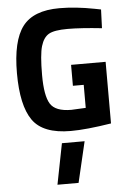

<svg xmlns="http://www.w3.org/2000/svg" viewBox="-64 -738 739 1096"><g transform="rotate(-5 305.5 -190.5)"><path d="M357 -244V-364H555V-11Q412 12 323 12Q164 12 104.5 -73Q45 -158 45 -343Q45 -528 107 -610Q169 -692 318 -692Q411 -692 519 -671L555 -664L551 -557Q431 -570 354.5 -570Q278 -570 247 -552Q216 -534 201.5 -485.5Q187 -437 187 -319.5Q187 -202 216 -155Q245 -108 336 -108L419 -112V-244ZM266 77H396L341 311H220Z"/></g></svg>

Font: Titillium Web[RUS by Daymarius]
Style: Bold
Weight: 700
Designer: Cyrillization by Daymarius
Foundry: Cyrillization by Daymarius
Version: Version 1.002 September 11, 2018